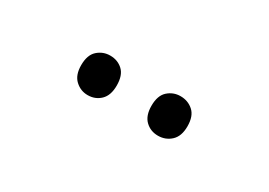

<svg xmlns="http://www.w3.org/2000/svg" viewBox="-15 -886 589 421"><g transform="rotate(30 279.5 -676.0)"><path d="M145 -676Q145 -702 158.5 -714Q172 -726 190 -726Q209 -726 222 -714Q235 -702 235 -676Q235 -651 222 -638.5Q209 -626 190 -626Q172 -626 158.5 -638.5Q145 -651 145 -676ZM323 -676Q323 -702 336.5 -714Q350 -726 368 -726Q387 -726 400.5 -714Q414 -702 414 -676Q414 -651 400.5 -638.5Q387 -626 368 -626Q349 -626 336 -638.5Q323 -651 323 -676Z"/></g></svg>

Font: Noto Sans Hebrew SemiCondensed
Style: Regular
Weight: 400
Width: 4
Designer: Monotype Design Team
Foundry: Monotype Imaging Inc.
Version: Version 2.003